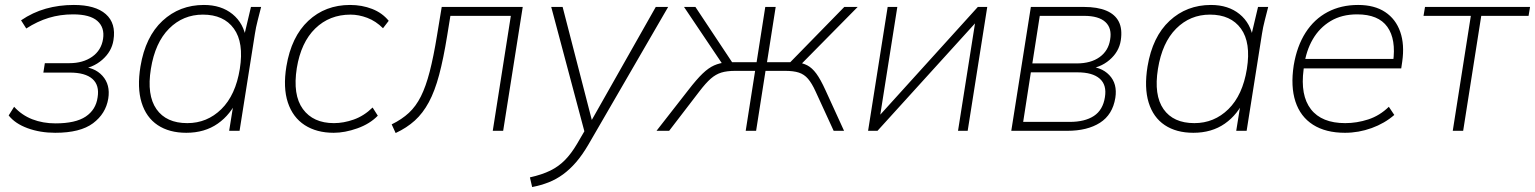

<svg xmlns="http://www.w3.org/2000/svg" viewBox="-20 -528 6196 775"><path d="M203 8Q142 8 91.5 -10.5Q41 -29 15 -62L37 -97Q68 -63 110.5 -46.5Q153 -30 204 -30Q285 -30 326 -57.5Q367 -85 374 -135Q382 -184 353 -209.5Q324 -235 262 -235H155L161 -273H260Q315 -273 352 -299Q389 -325 396 -371Q403 -417 373 -443.5Q343 -470 275 -470Q223 -470 177 -456Q131 -442 86 -413L65 -446Q112 -478 165 -493Q218 -508 278 -508Q365 -508 407 -471Q449 -434 438 -366Q431 -320 392.5 -286.5Q354 -253 300 -248L302 -259Q361 -258 393.5 -222Q426 -186 417 -130Q407 -69 355.5 -30.5Q304 8 203 8Z M732 8Q663 8 616.5 -23Q570 -54 551.5 -114Q533 -174 547 -260Q567 -380 636 -444Q705 -508 803 -508Q873 -508 918.5 -471Q964 -434 974 -369H962L993 -500H1034Q1027 -472 1020 -445Q1013 -418 1009 -392L947 0H905L926 -131H940Q912 -66 859 -29Q806 8 732 8ZM736 -31Q816 -31 873.5 -87.5Q931 -144 948 -250Q965 -356 924 -412.5Q883 -469 799 -469Q719 -469 662.5 -412.5Q606 -356 589 -250Q572 -144 611.5 -87.5Q651 -31 736 -31Z M1327 8Q1258 8 1210 -23Q1162 -54 1142 -114Q1122 -174 1136 -260Q1156 -380 1224.5 -444Q1293 -508 1393 -508Q1441 -508 1482 -492Q1523 -476 1549 -444L1526 -414Q1497 -443 1462.5 -456Q1428 -469 1395 -469Q1310 -469 1252.5 -413Q1195 -357 1178 -253Q1161 -145 1202.5 -88Q1244 -31 1328 -31Q1367 -31 1408 -45.5Q1449 -60 1484 -94L1505 -61Q1473 -28 1422.5 -10Q1372 8 1327 8Z M1577 9 1561 -26Q1602 -46 1630.5 -72.5Q1659 -99 1679 -139Q1699 -179 1714.5 -239Q1730 -299 1744 -385L1763 -500H2090L2011 0H1969L2042 -464H1798L1785 -384Q1770 -291 1752.5 -225.5Q1735 -160 1711 -115.5Q1687 -71 1654.5 -41.5Q1622 -12 1577 9Z M2128 227 2119 188Q2168 177 2201.5 160.5Q2235 144 2260.5 118Q2286 92 2309 53L2344 -7L2342 14L2205 -500H2251L2376 -16H2353L2627 -500H2677L2356 54Q2331 97 2305.5 126.5Q2280 156 2252.5 176Q2225 196 2194.5 208Q2164 220 2128 227Z M2630 0 2758 -164Q2792 -208 2816 -231Q2840 -254 2862.5 -264Q2885 -274 2915 -277L2899 -265L2741 -500H2787L2935 -277H3034L3069 -500H3111L3076 -277H3170L3388 -500H3442L3210 -265L3193 -277Q3220 -274 3239 -264Q3258 -254 3275 -231Q3292 -208 3312 -164L3387 0H3345L3272 -159Q3257 -192 3241.5 -210Q3226 -228 3204.5 -235Q3183 -242 3149 -242H3070L3032 0H2990L3028 -242H2948Q2914 -242 2891.5 -235Q2869 -228 2849 -210.5Q2829 -193 2803 -159L2681 0Z M3484 0 3563 -500H3602L3528 -32L3505 -34L3927 -500H3965L3886 0H3847L3921 -468L3945 -466L3522 0Z M4062 0 4141 -500H4355Q4410 -500 4445.5 -485Q4481 -470 4496 -440.5Q4511 -411 4504 -365Q4497 -319 4458.5 -286Q4420 -253 4365 -249L4364 -260Q4424 -260 4457.5 -225Q4491 -190 4482 -133Q4471 -65 4420 -32.5Q4369 0 4288 0ZM4110 -36H4298Q4359 -36 4395.5 -60Q4432 -84 4440 -136Q4448 -185 4419 -210.5Q4390 -236 4329 -236H4141ZM4147 -272H4326Q4383 -272 4418.5 -297.5Q4454 -323 4461 -368Q4469 -414 4442 -439Q4415 -464 4356 -464H4177Z M4797 8Q4728 8 4681.5 -23Q4635 -54 4616.5 -114Q4598 -174 4612 -260Q4632 -380 4701 -444Q4770 -508 4868 -508Q4938 -508 4983.5 -471Q5029 -434 5039 -369H5027L5058 -500H5099Q5092 -472 5085 -445Q5078 -418 5074 -392L5012 0H4970L4991 -131H5005Q4977 -66 4924 -29Q4871 8 4797 8ZM4801 -31Q4881 -31 4938.5 -87.5Q4996 -144 5013 -250Q5030 -356 4989 -412.5Q4948 -469 4864 -469Q4784 -469 4727.5 -412.5Q4671 -356 4654 -250Q4637 -144 4676.5 -87.5Q4716 -31 4801 -31Z M5409 8Q5331 8 5280 -24.5Q5229 -57 5209 -118Q5189 -179 5202 -264Q5215 -342 5250 -396.5Q5285 -451 5339 -479.5Q5393 -508 5462 -508Q5528 -508 5571 -479.5Q5614 -451 5632 -399.5Q5650 -348 5640 -279L5636 -252H5227L5233 -290H5620L5603 -277Q5616 -369 5580 -419.5Q5544 -470 5458 -470Q5396 -470 5351 -443Q5306 -416 5279 -369.5Q5252 -323 5244 -263L5242 -248Q5228 -143 5271.5 -87Q5315 -31 5410 -31Q5457 -31 5503 -46Q5549 -61 5586 -97L5608 -64Q5569 -30 5516.5 -11Q5464 8 5409 8Z M5844 0 5917 -464H5726L5732 -500H6156L6150 -464H5959L5886 0Z"/></svg>

Font: Mulish ExtraLight
Style: Italic
Weight: 200
Italic angle: -9°
Designer: Vernon Adams
Foundry: Vernon Adams
Version: Version 3.603